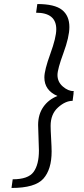

<svg xmlns="http://www.w3.org/2000/svg" viewBox="-20 -768 415 952"><path d="M43 121Q120 121 146.5 84.5Q173 48 173 -22Q173 -42 171 -86Q169 -130 169 -148Q169 -201 195 -238Q221 -275 265 -292Q200 -320 200 -384Q200 -420 229.5 -501Q259 -582 259 -623Q259 -705 159 -705L165 -748Q251 -748 287.5 -719Q324 -690 324 -634Q324 -585 294.5 -505Q265 -425 265 -396Q265 -362 291.5 -339Q318 -316 346 -316L344 -306H345L340 -268Q304 -268 267.5 -235Q231 -202 231 -144Q231 -125 233.5 -81Q236 -37 236 -17Q236 72 195 118Q154 164 37 164Z"/></svg>

Font: Arsenal
Style: Italic
Weight: 400
Italic angle: -9.10001°
Designer: Andrij Shevchenko
Foundry: Stairsfor
Version: Version 2.001;PS 002.001;hotconv 1.0.88;makeotf.lib2.5.64775